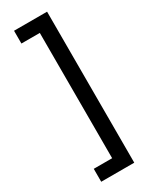

<svg xmlns="http://www.w3.org/2000/svg" viewBox="-246 -860 839 1067"><g transform="rotate(-30 173.0 -326.5)"><path d="M271 158H59V75H177V-729H59V-811H271Z"/></g></svg>

Font: DM Sans 11pt Medium
Style: Regular
Weight: 500
Version: Version 4.004;gftools[0.9.30]